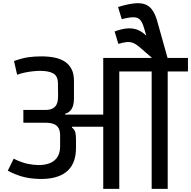

<svg xmlns="http://www.w3.org/2000/svg" viewBox="-20 -1213 1227 1233"><path d="M643 0V-399H443L442 -394Q460 -380 464 -362Q468 -344 468 -318V-263Q468 -208 451 -169Q434 -130 402.5 -106.5Q371 -83 327 -72.5Q283 -62 228 -64Q168 -66 121 -79.5Q74 -93 30 -117L68 -194Q118 -169 157.5 -161Q197 -153 228 -153Q272 -153 303 -166.5Q334 -180 350 -206.5Q366 -233 366 -272V-344Q366 -371 357.5 -387.5Q349 -404 334.5 -412Q320 -420 303.5 -422.5Q287 -425 270 -425H130V-507H270Q302 -507 319 -517Q336 -527 343 -541.5Q350 -556 351.5 -570.5Q353 -585 353 -596L352 -681Q351 -725 322 -741.5Q293 -758 236 -758Q219 -758 194 -755.5Q169 -753 141.5 -747.5Q114 -742 90 -733L70 -821Q123 -840 162 -845.5Q201 -851 246 -851Q293 -851 331.5 -843Q370 -835 397.5 -816.5Q425 -798 440 -768Q455 -738 455 -694V-581Q455 -539 441 -515Q427 -491 398 -482V-477H643V-841H954V-843L873 -913Q850 -932 831 -938.5Q812 -945 791 -942.5Q770 -940 740 -931L716 -1011Q754 -1025 787.5 -1029.5Q821 -1034 853 -1025Q885 -1016 917 -986H919L905 -1033Q895 -1068 881 -1084.5Q867 -1101 840 -1102Q813 -1103 762 -1090L738 -1168Q812 -1191 861 -1192.5Q910 -1194 940.5 -1168Q971 -1142 988 -1083L1056 -841H1187V-754H1057V0H954V-754H746V0Z"/></svg>

Font: Matangi SemiBold
Style: Regular
Weight: 600
Designer: Prashant Pant
Foundry: The Graphic Ant
Version: Version 3.002